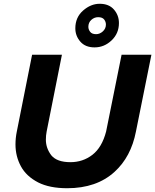

<svg xmlns="http://www.w3.org/2000/svg" viewBox="-20 -990 822 1017"><path d="M481 -739Q432 -739 405.5 -769.5Q379 -800 379 -840Q379 -898 420 -934Q461 -970 508 -970Q557 -970 583.5 -939.5Q610 -909 610 -868Q610 -813 571 -776Q532 -739 481 -739ZM489 -809Q508.5 -809 524.8 -823.8Q541 -838.5 541 -860Q541 -875 531.5 -887Q522 -899 500 -899Q479.5 -899 463.8 -884.8Q448 -870.5 448 -848Q448 -834 457.5 -821.5Q467 -809 489 -809ZM336 7Q243 7 182.5 -23.5Q119.5 -56 90.8 -109Q62 -162 62 -225Q62 -259 69 -293L150 -700H308L227 -293Q223 -273 223 -250Q223 -205 252 -167Q282 -131 353 -131Q419 -131 469.5 -170Q520 -209 542 -293L624 -700H782L700 -293Q674 -159 586.5 -79.5Q491.5 7 336 7Z"/></svg>

Font: Argentum Sans SemiBold
Style: Italic
Weight: 600
Italic angle: -11°
Designer: Julieta Ulanovsky (font), Cristiano Sobral (main changes and remaster)
Foundry: Julieta Ulanovsky (font), Cristiano Sobral (main changes and remaster)
Version: Version 2.007;June 15, 2022;FontCreator 14.0.0.2814 64-bit; 